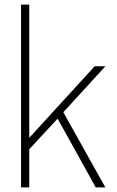

<svg xmlns="http://www.w3.org/2000/svg" viewBox="-20 -820 512 840"><path d="M441 0H399L232 -301L108 -167V0H72V-800H108V-217L394 -530H441L257 -329Z"/></svg>

Font: Tanohe Sans ExtraLight
Style: Regular
Weight: 250
Designer: Village Type and Design LLC & Cristiano Sobral
Foundry: Cooper Hewitt Smithsonian Design Museum
Version: Version 1.00;September 29, 2021;FontCreator 13.0.0.2655 64-b